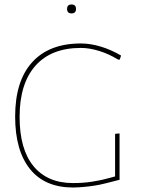

<svg xmlns="http://www.w3.org/2000/svg" viewBox="-20 -836 643 861"><path d="M342.8 -641.1Q385.3 -641.1 432.1 -627Q476.6 -613.8 522.9 -586.9L517.1 -568.8H509.8Q466.8 -594.7 425.3 -607.4Q381.3 -621.1 342.8 -621.1Q210 -621.1 139.2 -541.5Q67.9 -461.4 67.9 -312Q67.9 -167 129.9 -91.3Q192.4 -15.1 307.1 -15.1Q331.1 -15.1 351.6 -16.6Q374.5 -18.1 394 -21.5Q426.3 -26.9 440.4 -30.3Q469.2 -37.1 496.1 -44.9V-235.8L516.1 -237.8V-29.8Q501.5 -25.9 456.5 -14.6Q425.8 -6.8 405.8 -3.9Q381.3 0 358.4 2Q335 4.4 308.1 4.9Q181.6 4.9 115.2 -77.1Q47.9 -160.2 47.9 -313Q47.9 -472.7 124 -556.6Q200.2 -641.1 342.8 -641.1ZM280.8 -795.9Q280.8 -815.9 300.8 -815.9Q320.8 -815.9 320.8 -795.9Q320.8 -775.9 300.8 -775.9Q280.8 -775.9 280.8 -795.9Z"/></svg>

Font: Datalegreya
Style: Dot
Weight: 700
Designer: Figs Lab
Foundry: Figs Lab
Version: Version 1.002;PS 001.002;hotconv 1.0.70;makeotf.lib2.5.58329